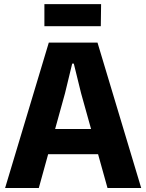

<svg xmlns="http://www.w3.org/2000/svg" viewBox="-20 -940 732 960"><path d="M5.5 0 224 -727H467.5L686 0H517.5L452 -235L540 -169H181.5L190.5 -295H505L451.5 -237L385.5 -473.5L349 -622H341L305 -473.5L174 0ZM202 -809V-919.5H485.5L484 -809Z"/></svg>

Font: Spline Sans
Style: Regular
Weight: 400
Designer: Eben Sorkin, Mirko Velimirovic
Foundry: Sorkin Type
Version: Version 1.001